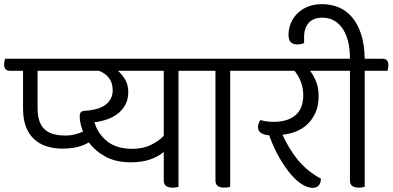

<svg xmlns="http://www.w3.org/2000/svg" viewBox="-48 -893 1891 925"><path d="M812 -552V7Q806 9 798.5 10Q791 11 783 11Q741 11 741 -23V-161Q712 -137 673 -124Q634 -111 583 -111Q511 -111 461 -138Q411 -165 380 -207Q357 -193 325.5 -185Q294 -177 254 -177Q212 -177 177 -188Q142 -199 116.5 -222.5Q91 -246 77 -282.5Q63 -319 63 -370V-552H0Q-28 -552 -28 -582Q-28 -588 -27 -595Q-26 -602 -24 -610H898Q926 -610 926 -580Q926 -574 925 -567Q924 -560 922 -552ZM133 -552V-374Q133 -335 142 -309.5Q151 -284 168.5 -268.5Q186 -253 211 -246.5Q236 -240 269 -240Q292 -240 313 -245.5Q334 -251 352 -259Q345 -277 340.5 -295.5Q336 -314 336 -331Q336 -344 340 -350.5Q344 -357 357 -359Q429 -363 462 -389.5Q495 -416 495 -458Q495 -493 478 -516Q461 -539 429 -552ZM590 -176Q641 -176 679.5 -195Q718 -214 741 -239V-552H520Q540 -535 555 -509.5Q570 -484 570 -449Q570 -416 557 -390.5Q544 -365 521.5 -347Q499 -329 469.5 -318.5Q440 -308 407 -304Q423 -249 468 -212.5Q513 -176 590 -176Z M1061 -552V7Q1055 9 1047.5 10Q1040 11 1032 11Q990 11 990 -23V-552H898Q870 -552 870 -582Q870 -588 871 -595Q872 -602 874 -610H1147Q1175 -610 1175 -580Q1175 -574 1174 -567Q1173 -560 1171 -552Z M1446 -552Q1464 -528 1475.5 -498.5Q1487 -469 1487 -429Q1487 -384 1472 -350.5Q1457 -317 1432.5 -294Q1408 -271 1376.5 -259Q1345 -247 1313 -244Q1342 -179 1385 -125Q1428 -71 1498 -32Q1498 -12 1488 0Q1478 12 1458 12Q1435 12 1408 -4.5Q1381 -21 1353.5 -53Q1326 -85 1298.5 -132Q1271 -179 1249 -241Q1224 -243 1209.5 -252.5Q1195 -262 1195 -280Q1195 -291 1198.5 -299.5Q1202 -308 1207 -315Q1218 -311 1234 -308.5Q1250 -306 1269 -306Q1309 -306 1336.5 -316Q1364 -326 1381 -343Q1398 -360 1405.5 -383.5Q1413 -407 1413 -433Q1413 -467 1402 -497Q1391 -527 1371 -552H1147Q1119 -552 1119 -582Q1119 -588 1120 -595Q1121 -602 1123 -610H1546Q1574 -610 1574 -580Q1574 -574 1573 -567Q1572 -560 1570 -552Z M1709 -552V7Q1703 9 1695.5 10Q1688 11 1680 11Q1638 11 1638 -23V-552H1546Q1518 -552 1518 -582Q1518 -588 1519 -595Q1520 -602 1522 -610H1638Q1638 -665 1626.5 -702.5Q1615 -740 1596.5 -763.5Q1578 -787 1554.5 -797.5Q1531 -808 1506 -808Q1462 -808 1439.5 -783Q1417 -758 1417 -714V-686Q1412 -684 1407 -682Q1398 -679 1385 -679Q1365 -679 1353.5 -689Q1342 -699 1342 -725Q1342 -755 1353.5 -782Q1365 -809 1386 -829.5Q1407 -850 1436.5 -861.5Q1466 -873 1503 -873Q1547 -873 1584 -857.5Q1621 -842 1648.5 -809.5Q1676 -777 1692 -727.5Q1708 -678 1709 -610H1795Q1823 -610 1823 -580Q1823 -574 1822 -567Q1821 -560 1819 -552Z"/></svg>

Font: Baloo 2
Style: Regular
Weight: 400
Designer: Sarang Kulkarni and Ek Type
Foundry: Ek Type
Version: Version 1.640;hotconv 1.0.111;makeotfexe 2.5.65597; ttfautoh